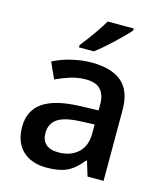

<svg xmlns="http://www.w3.org/2000/svg" viewBox="-115 -852 810 949"><g transform="rotate(15 290.0 -378.0)"><path d="M419.9 0 397 -75.2H393.1Q354 -25.9 314.5 -8.1Q274.9 9.8 212.9 9.8Q133.3 9.8 88.6 -33.2Q43.9 -76.2 43.9 -154.8Q43.9 -238.3 106 -280.8Q168 -323.2 294.9 -327.1L388.2 -330.1V-358.9Q388.2 -410.6 364 -436.3Q339.8 -461.9 289.1 -461.9Q247.6 -461.9 209.5 -449.7Q171.4 -437.5 136.2 -420.9L99.1 -502.9Q143.1 -525.9 195.3 -537.8Q247.6 -549.8 293.9 -549.8Q397 -549.8 449.5 -504.9Q502 -460 502 -363.8V0ZM249 -78.1Q311.5 -78.1 349.4 -113Q387.2 -147.9 387.2 -210.9V-257.8L317.9 -254.9Q236.8 -252 200 -227.8Q163.1 -203.6 163.1 -153.8Q163.1 -117.7 184.6 -97.9Q206.1 -78.1 249 -78.1ZM213.9 -606V-618.2Q241.7 -652.3 271.2 -694.3Q300.8 -736.3 317.9 -766.1H451.2V-755.9Q425.8 -726.1 375.2 -679Q324.7 -631.8 290 -606Z"/></g></svg>

Font: f2_52653          
Style: Regular
Weight: 600
Foundry: Ascender Corporation
Version: Version 1.10